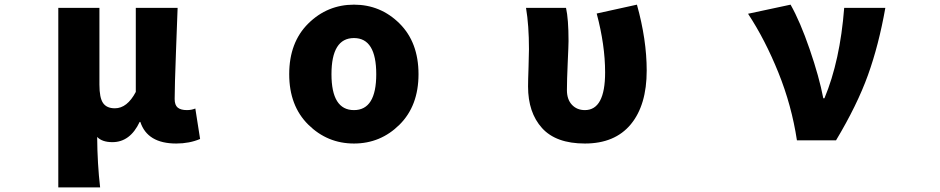

<svg xmlns="http://www.w3.org/2000/svg" viewBox="-20 -603 4040 825"><path d="M230.5 202.1V-569.3H407.2V-239.3Q407.2 -182.6 422.9 -160.2Q438.5 -137.7 473.6 -137.7Q526.4 -137.7 563.5 -208V-569.3H743.2Q742.2 -539.1 736.3 -384.8Q730.5 -230.5 730.5 -177.7Q730.5 -151.4 743.7 -140.6Q756.8 -129.9 783.2 -129.9Q802.7 -129.9 819.3 -136.7L839.8 -5.9Q793.9 13.7 737.3 13.7Q613.3 13.7 583 -79.1H580.1Q539.1 7.8 462.9 7.8Q418.9 7.8 397.5 -14.6Q398.4 101.6 410.2 202.1Z M1222.7 -284.2Q1222.7 -420.9 1304.7 -502Q1386.7 -583 1501 -583Q1615.2 -583 1696.8 -502Q1778.3 -420.9 1778.3 -284.2Q1778.3 -148.4 1696.8 -67.4Q1615.2 13.7 1501 13.7Q1386.7 13.7 1304.7 -67.4Q1222.7 -148.4 1222.7 -284.2ZM1501 -129.9Q1596.7 -129.9 1596.7 -284.2Q1596.7 -439.5 1501 -439.5Q1404.3 -439.5 1404.3 -284.2Q1404.3 -129.9 1501 -129.9Z M2493.2 13.7Q2369.1 13.7 2309.1 -52.7Q2249 -119.1 2249 -231.4Q2249 -257.8 2251 -311.5Q2252.9 -365.2 2252.9 -391.6Q2252.9 -494.1 2240.2 -569.3H2412.1Q2422.9 -521.5 2422.9 -426.8Q2422.9 -409.2 2419.4 -333.5Q2416 -257.8 2416 -215.8Q2416 -175.8 2437.5 -152.8Q2459 -129.9 2493.2 -129.9Q2580.1 -129.9 2580.1 -292Q2580.1 -409.2 2543.9 -544.9L2716.8 -583Q2758.8 -432.6 2758.8 -299.8Q2758.8 -151.4 2690.4 -68.8Q2622.1 13.7 2493.2 13.7Z M3572.3 0H3404.3Q3381.8 -149.4 3324.7 -291Q3267.6 -432.6 3194.3 -543.9L3377 -583Q3418 -510.7 3459 -391.6Q3500 -272.5 3517.6 -180.7H3522.5Q3589.8 -341.8 3607.4 -569.3H3784.2Q3755.9 -409.2 3709.5 -280.3Q3663.1 -151.4 3572.3 0Z"/></svg>

Font: Gen Shin Gothic Monospace Heavy
Style: Bold
Weight: 800
Designer: [Source Han Sans]
Ryoko NISHIZUKA  (kana & ideographs); Paul D. Hunt (Latin, Greek & Cyrillic); Wenlong ZHANG  (bopomofo
Version: Version 1.002.20150607